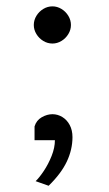

<svg xmlns="http://www.w3.org/2000/svg" viewBox="-20 -472 348 613"><path d="M147.5 -451.7Q162.6 -451.7 176.3 -443.4Q189.9 -435.1 198.2 -421.4Q206.5 -407.7 206.5 -392.1Q206.5 -377 198.2 -363.3Q189.9 -349.6 176.3 -341.3Q162.6 -333 147.5 -333Q131.8 -333 118.2 -341.3Q104.5 -349.6 96.2 -363.3Q87.9 -377 87.9 -392.1Q87.9 -407.7 96.2 -421.4Q104.5 -435.1 118.2 -443.4Q131.8 -451.7 147.5 -451.7ZM147.5 -107.4Q164.1 -107.4 179 -98.4Q193.8 -89.4 202.6 -72.8Q211.4 -56.2 211.4 -34.2Q211.4 5.4 193.4 43.7Q175.3 82 135.3 121.1L93.8 106.4Q105.5 95.2 119.9 73.7Q134.3 52.2 144.8 25.9Q155.3 -0.5 155.3 -24.4H90.3V-68.4Q96.2 -87.9 113.3 -97.7Q130.4 -107.4 147.5 -107.4Z"/></svg>

Font: Lesson One Light
Style: Regular
Weight: 300
Designer: But Ko, Victor Gaultney, Annie Olsen, Julie Remington, Don Collingsworth, Eric Hays, Becca Hirsbrunner
Version: Version 1.100